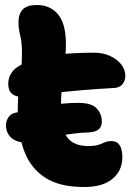

<svg xmlns="http://www.w3.org/2000/svg" viewBox="-20 -736 543 769"><path d="M317 13Q218 13 160 -25Q102 -63 76.5 -132Q51 -201 51 -292Q51 -339 55.5 -376Q60 -413 64 -447.5Q68 -482 68 -523Q68 -567 61 -594Q54 -621 54 -647Q54 -680 71 -698Q88 -716 128 -716Q181 -716 212.5 -678.5Q244 -641 244 -558Q244 -533 241 -505Q238 -477 234 -445.5Q230 -414 227 -377.5Q224 -341 224 -298Q224 -243 236 -211Q248 -179 272.5 -165Q297 -151 333 -151Q360 -151 374.5 -156Q389 -161 400 -166Q411 -171 426 -171Q470 -171 470 -106Q470 -53 431 -20Q392 13 317 13ZM85 -165Q47 -165 25.5 -184Q4 -203 4 -234Q4 -251 13.5 -266Q23 -281 44 -285Q100 -297 163 -310.5Q226 -324 293 -324Q347 -324 367.5 -301.5Q388 -279 388 -249Q388 -209 338 -206Q274 -203 224 -193Q174 -183 139.5 -174Q105 -165 85 -165ZM101 -350Q61 -343 37 -354.5Q13 -366 13 -401Q13 -429 31 -451Q49 -473 95 -490Q136 -505 180.5 -512.5Q225 -520 270 -522.5Q315 -525 357 -525Q392 -525 420.5 -512Q449 -499 465.5 -478Q482 -457 482 -432Q482 -414 471.5 -400Q461 -386 441 -384Q371 -380 311 -375Q251 -370 199.5 -364Q148 -358 101 -350Z"/></svg>

Font: Shantell Sans ExtraBold
Style: Regular
Weight: 800
Designer: Stephen Nixon, Anya Danilova, Shantell Martin
Foundry: Arrow Type
Version: Version 1.011;[c5ecc13dd]